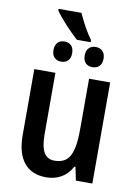

<svg xmlns="http://www.w3.org/2000/svg" viewBox="-96 -939 727 1012"><g transform="rotate(10 267.5 -433.0)"><path d="M469 0H381L366 -71H360Q339 -31 303.5 -10.5Q268 10 223 10Q145 10 104 -40.5Q63 -91 63 -188V-541H176V-211Q176 -147 194 -115.5Q212 -84 251 -84Q310 -84 333 -128Q356 -172 356 -265V-541H469ZM331 -743V-732H257Q225 -761 189 -800Q153 -839 134 -867V-876H256Q293 -795 331 -743ZM245 -658Q245 -632 231.5 -618Q218 -604 195 -604Q172 -604 158.5 -618Q145 -632 145 -658Q145 -684 158.5 -698Q172 -712 195 -712Q218 -712 231.5 -698Q245 -684 245 -658ZM413 -658Q413 -632 399 -618Q385 -604 362 -604Q339 -604 325.5 -618Q312 -632 312 -658Q312 -684 325.5 -698Q339 -712 362 -712Q385 -712 399 -698Q413 -684 413 -658Z"/></g></svg>

Font: Noto Sans Display Medium Narrow
Style: Regular
Weight: 500
Width: 4
Designer: Monotype Design team
Foundry: Monotype Imaging Inc.
Version: Version 1.000